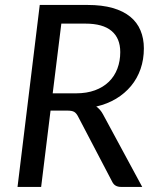

<svg xmlns="http://www.w3.org/2000/svg" viewBox="-20 -736 624 756"><path d="M279 -368.5Q321.5 -368.5 354 -380.5Q386.5 -392.5 408.8 -414.2Q431 -436 442.2 -465.8Q453.5 -495.5 453.5 -531Q453.5 -585.5 419.2 -614.2Q385 -643 316.5 -643H221.5L187.5 -368.5ZM325 -716.5Q382 -716.5 423.8 -704.5Q465.5 -692.5 492.8 -670.2Q520 -648 533.2 -616.2Q546.5 -584.5 546.5 -545.5Q546.5 -502 533.5 -464.5Q520.5 -427 496 -397.5Q471.5 -368 437 -347.2Q402.5 -326.5 359 -316.5Q375 -305.5 385.5 -286L540 0H457Q431.5 0 422 -20L287 -278Q280.5 -290.5 272 -295.5Q263.5 -300.5 245 -300.5H179L142 0H49L136.5 -716.5Z"/></svg>

Font: Lato 2
Style: Italic
Weight: 400
Italic angle: -7°
Designer: Lukasz Dziedzic with Adam Twardoch and Botio Nikoltchev
Foundry: tyPoland Lukasz Dziedzic
Version: Version 2.015; 2015-08-06; http://www.latofonts.com/